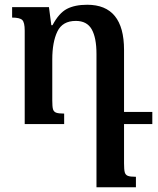

<svg xmlns="http://www.w3.org/2000/svg" viewBox="-20 -522 665 808"><path d="M502 0V165Q502 192 505 203Q508 214 518 218Q528 222 552 222V266H386V-295Q386 -363 366 -398.5Q346 -434 299 -434Q243 -434 221.5 -389.5Q200 -345 200 -272V-99Q200 -73 203 -62.5Q206 -52 216 -48Q226 -44 250 -44V0H84V-393Q84 -428 73.5 -438Q63 -448 31 -448V-492H186L196 -416H201Q228 -467 261.5 -484.5Q295 -502 347 -502Q502 -502 502 -312V-51H621V0Z"/></svg>

Font: Noto Serif Armenian Medium
Style: Regular
Weight: 500
Designer: Monotype Design team
Foundry: Monotype Imaging Inc.
Version: Version 1.000